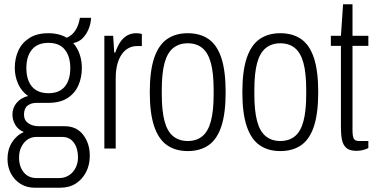

<svg xmlns="http://www.w3.org/2000/svg" viewBox="-20 -693 1757 896"><path d="M142 183Q105 183 76.5 165.5Q48 148 31.5 117.5Q15 87 15 49Q15 5 35.5 -28Q56 -61 91 -77Q64 -88 51 -111Q38 -134 38 -158Q38 -190 58 -213.5Q78 -237 111 -245Q80 -267 64.5 -302Q49 -337 49 -376Q49 -420 65.5 -456.5Q82 -493 117 -515.5Q152 -538 206 -538Q231 -538 253 -532.5Q275 -527 291 -517Q316 -527 331.5 -550.5Q347 -574 353 -610H405Q404 -583 393.5 -557.5Q383 -532 365.5 -514.5Q348 -497 322 -492Q343 -467 352.5 -437.5Q362 -408 362 -376Q362 -331 345.5 -294Q329 -257 294.5 -235Q260 -213 206 -213H151Q125 -213 108.5 -200Q92 -187 92 -158Q92 -132 112 -118Q132 -104 161 -104H282Q337 -104 368 -64Q399 -24 399 34Q399 76 382 109.5Q365 143 334.5 163Q304 183 261 183ZM151 138H256Q282 138 302 125Q322 112 333 90Q344 68 344 42Q344 -1 324.5 -27.5Q305 -54 271 -54H151Q114 -54 91.5 -26Q69 2 69 42Q69 85 91 111.5Q113 138 151 138ZM206 -258Q257 -258 282.5 -289Q308 -320 308 -375Q308 -430 282.5 -461.5Q257 -493 206 -493Q155 -493 129 -461.5Q103 -430 103 -375Q103 -339 114.5 -312.5Q126 -286 149 -272Q172 -258 206 -258Z M467 0V-526H508L513 -448H518Q528 -477 541.5 -497Q555 -517 573.5 -527.5Q592 -538 616 -538Q624 -538 631 -537Q638 -536 642 -534V-478H619Q598 -478 580 -468.5Q562 -459 548.5 -440Q535 -421 527.5 -393Q520 -365 520 -327V0Z M856 12Q799 12 759.5 -15.5Q720 -43 699.5 -103.5Q679 -164 679 -263Q679 -362 699.5 -422.5Q720 -483 759.5 -510.5Q799 -538 856 -538Q914 -538 953.5 -510.5Q993 -483 1013 -422.5Q1033 -362 1033 -263Q1033 -164 1013 -103.5Q993 -43 953.5 -15.5Q914 12 856 12ZM856 -35Q897 -35 924 -57Q951 -79 964 -127Q977 -175 977 -253V-273Q977 -352 964 -399.5Q951 -447 924 -469Q897 -491 856 -491Q816 -491 788.5 -469Q761 -447 748 -399.5Q735 -352 735 -273V-253Q735 -175 748 -127Q761 -79 788.5 -57Q816 -35 856 -35Z M1288 12Q1231 12 1191.5 -15.5Q1152 -43 1131.5 -103.5Q1111 -164 1111 -263Q1111 -362 1131.5 -422.5Q1152 -483 1191.5 -510.5Q1231 -538 1288 -538Q1346 -538 1385.5 -510.5Q1425 -483 1445 -422.5Q1465 -362 1465 -263Q1465 -164 1445 -103.5Q1425 -43 1385.5 -15.5Q1346 12 1288 12ZM1288 -35Q1329 -35 1356 -57Q1383 -79 1396 -127Q1409 -175 1409 -253V-273Q1409 -352 1396 -399.5Q1383 -447 1356 -469Q1329 -491 1288 -491Q1248 -491 1220.5 -469Q1193 -447 1180 -399.5Q1167 -352 1167 -273V-253Q1167 -175 1180 -127Q1193 -79 1220.5 -57Q1248 -35 1288 -35Z M1644 11Q1612 11 1596.5 -2.5Q1581 -16 1576 -40Q1571 -64 1571 -95V-479H1524V-526H1571L1581 -673H1625V-526H1699V-479H1625V-85Q1625 -59 1630.5 -47Q1636 -35 1655 -35H1699V-2Q1691 2 1681.5 5Q1672 8 1662 9.5Q1652 11 1644 11Z"/></svg>

Font: Archivo Condensed ExtraLight
Style: Regular
Weight: 250
Width: 3
Designer: Hector Gatti
Foundry: Omnibus-Type
Version: Version 2.001